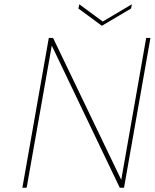

<svg xmlns="http://www.w3.org/2000/svg" viewBox="-20 -881 726 901"><path d="M595 -841 458 -760 348 -841 352 -861 462 -780 599 -861ZM562 0H542L223 -667L105 0H85L209 -703H229L549 -37L666 -703H686Z"/></svg>

Font: Fz Poppins Thin
Style: Italic
Weight: 100
Italic angle: -10°
Designer: Ninad Kale (Devanagari), Jonny Pinhorn (Latin)
Foundry: Indian Type Foundry
Version: Vit hóa bi Vntype.Com & FontZin.Com